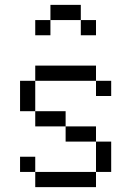

<svg xmlns="http://www.w3.org/2000/svg" viewBox="-20 -770 540 790"><path d="M437.5 -375V-437.5H375V-375ZM375 -625V-687.5H312.5V-625ZM125 -62.5V0H375V-62.5ZM125 -62.5V-125H62.5V-62.5ZM375 -62.5H437.5Q437.5 -62.5 437.5 -187.5H375Q375 -187.5 375 -62.5ZM375 -187.5V-250H250V-187.5ZM250 -250V-312.5H125V-250ZM125 -312.5Q125 -312.5 125 -437.5H62.5Q62.5 -437.5 62.5 -312.5ZM125 -437.5H375V-500H125ZM187.5 -687.5H125V-625H187.5ZM187.5 -687.5H312.5V-750H187.5Z"/></svg>

Font: Unifont
Style: Regular
Weight: 500
Version: Version 15.1.04